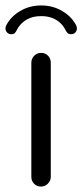

<svg xmlns="http://www.w3.org/2000/svg" viewBox="-29 -688 302 704"><path d="M37.1 -585.9Q48.8 -604.5 69.8 -616.7Q90.8 -628.9 122.1 -628.9Q167 -628.9 194.3 -601.6Q205.1 -590.8 211.9 -576.2Q214.8 -571.3 218.8 -566.9Q222.7 -562.5 231.4 -562.5Q241.2 -562.5 247.1 -568.8Q252.9 -575.2 252.9 -582.5Q252.9 -589.8 251 -593.8Q233.4 -627.9 199.2 -647.5Q165 -668 122.1 -668Q79.1 -668 44.9 -647.5Q10.7 -627.9 -6.8 -593.8Q-8.8 -589.8 -8.8 -582.5Q-8.8 -575.2 -2.9 -568.8Q2.9 -562.5 12.2 -562.5Q21.5 -562.5 25.4 -566.9Q29.3 -571.3 31.7 -576.2Q34.2 -581.1 37.1 -585.9ZM157.2 -39.1V-458Q157.2 -473.6 147 -483.9Q136.7 -494.1 122.1 -494.1Q106.4 -494.1 96.2 -483.4Q85.9 -472.7 85.9 -458V-39.1Q85.9 -24.4 96.2 -14.2Q106.4 -3.9 121.1 -3.9Q135.7 -3.9 146.5 -14.6Q157.2 -25.4 157.2 -39.1Z"/></svg>

Font: FakePearl
Style: ExtraLight
Weight: 300
Version: Version 1.2